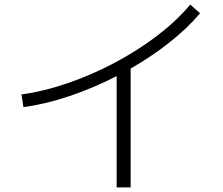

<svg xmlns="http://www.w3.org/2000/svg" viewBox="-20 -779 978 843"><path d="M815.4 -758.8 858.4 -720.7Q803.2 -655.3 724.9 -593.3Q646.5 -531.2 553.7 -478V43.9H492.2V-444.8Q390.6 -392.6 285.4 -357.2Q180.2 -321.8 83 -308.6L74.2 -364.3Q204.6 -382.3 346.9 -439.9Q489.3 -497.6 613.3 -581.5Q737.3 -665.5 815.4 -758.8Z"/></svg>

Font: Pretendard JP Light
Style: Regular
Weight: 300
Designer: Base glyphs from Inter by Rasmus Andersson; Hangeul glyphs from Noto Sans CJK(Source Han Sans) by Jang Soo-young and Kan
Foundry: Kil Hyung-jin
Version: Version 1.309